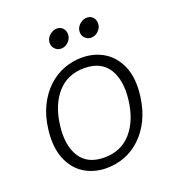

<svg xmlns="http://www.w3.org/2000/svg" viewBox="-127 -781 821 895"><g transform="rotate(-20 284.0 -333.5)"><path d="M252 12Q190 12 142 -17.5Q94 -47 70 -105.5Q46 -164 56 -250Q64 -315 88 -363.5Q112 -412 147.5 -445.5Q183 -479 226.5 -495.5Q270 -512 316 -512Q378 -512 426 -482.5Q474 -453 498.5 -394.5Q523 -336 512 -250Q504 -186 480 -137Q456 -88 420.5 -54.5Q385 -21 342 -4.5Q299 12 252 12ZM258 -38Q341 -38 391.5 -95.5Q442 -153 454 -250Q466 -347 429.5 -404.5Q393 -462 310 -462Q227 -462 176.5 -404.5Q126 -347 114 -250Q102 -153 138.5 -95.5Q175 -38 258 -38ZM391 -584Q372 -584 359.5 -598Q347 -612 349 -631Q351 -651 367.5 -665Q384 -679 403 -679Q422 -679 433.5 -665Q445 -651 443 -631Q441 -612 425.5 -598Q410 -584 391 -584ZM242 -584Q223 -584 210.5 -598Q198 -612 200 -631Q202 -651 218.5 -665Q235 -679 254 -679Q273 -679 284.5 -665Q296 -651 294 -631Q292 -612 276.5 -598Q261 -584 242 -584Z"/></g></svg>

Font: Inclusive Sans Light
Style: Italic
Weight: 300
Italic angle: -7°
Designer: Olivia King
Foundry: Olivia King
Version: Version 2.004